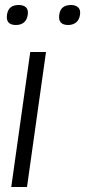

<svg xmlns="http://www.w3.org/2000/svg" viewBox="-20 -748 341 768"><path d="M44 -648Q2 -648 8 -689Q13 -728 55 -728Q74 -728 84 -718.5Q94 -709 91 -689Q88 -668 75.5 -658Q63 -648 44 -648ZM253 -648Q211 -648 217 -689Q222 -728 264 -728Q282 -728 292.5 -718.5Q303 -709 300 -689Q297 -668 284 -658Q271 -648 253 -648ZM101 -540H164L88 0H25Z"/></svg>

Font: Plata Sans Light
Style: Italic
Weight: 300
Italic angle: -8°
Designer: Pablo Impallari, Andres Torresi, & Cristiano Sobral
Foundry: Pablo Impallari, Andres Torresi, & Cristiano Sobral
Version: Version 1.00;December 28, 2019;FontCreator 12.0.0.2547 64-bi